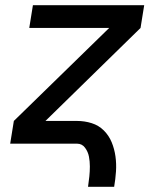

<svg xmlns="http://www.w3.org/2000/svg" viewBox="-20 -550 616 735"><path d="M317 165H417Q422 136 424 106.5Q426 77 422 48.5Q418 20 407.5 -5.5Q397 -31 377.5 -50.5Q358 -70 331 -78.5Q304 -87 275 -87H154L518 -443L532 -530H106L92 -443H398L33 -87L19 0H275Q294 0 305.5 15.5Q317 31 320.5 49.5Q324 68 324 87Q324 106 322 125.5Q320 145 317 165Z"/></svg>

Font: Iosevka Sparkle Medium Oblique
Style: Regular
Weight: 500
Italic angle: -9°
Designer: Belleve Invis
Foundry: Belleve Invis
Version: Version 4.5.0; ttfautohint (v1.8.3)